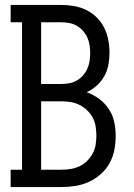

<svg xmlns="http://www.w3.org/2000/svg" viewBox="-20 -755 540 775"><path d="M23 0V-70H69V-665H23V-735H228Q254 -735 279.5 -730.5Q305 -726 328.5 -714.5Q352 -703 370.5 -684.5Q389 -666 400.5 -643Q412 -620 417 -594Q422 -568 422 -542Q422 -518 417.5 -493.5Q413 -469 401 -447.5Q389 -426 370.5 -409.5Q352 -393 330 -383Q357 -373 380 -356Q403 -339 419 -315Q435 -291 441 -263Q447 -235 447 -206Q447 -178 441.5 -149.5Q436 -121 422 -96Q408 -71 386.5 -52Q365 -33 339 -21Q313 -9 284.5 -4.5Q256 0 228 0ZM228 -416Q244 -416 260 -419Q276 -422 290 -430Q304 -438 315 -450.5Q326 -463 332.5 -477.5Q339 -492 341.5 -508Q344 -524 344 -541Q344 -557 341.5 -573Q339 -589 332.5 -603.5Q326 -618 315 -630.5Q304 -643 290 -651Q276 -659 260 -662Q244 -665 228 -665H146V-416ZM228 -70Q247 -70 265.5 -73Q284 -76 301 -84Q318 -92 331.5 -105.5Q345 -119 354 -135.5Q363 -152 366 -170.5Q369 -189 369 -208Q369 -226 366 -245Q363 -264 354 -280.5Q345 -297 331.5 -310Q318 -323 301 -331.5Q284 -340 265.5 -343Q247 -346 228 -346H146V-70Z"/></svg>

Font: Iosevka Slab
Style: Regular
Weight: 400
Monospace: yes
Designer: Belleve Invis
Foundry: Belleve Invis
Version: Version 11.2.4; ttfautohint (v1.8.3)